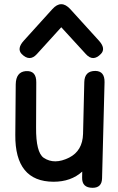

<svg xmlns="http://www.w3.org/2000/svg" viewBox="-20 -855 560 912"><path d="M271 -835Q292 -835.4 314 -811.5L449.7 -662.1Q483.9 -624.5 459.5 -599.1Q422.4 -560.1 388.2 -597.7L271 -725.6L154.8 -597.7Q120.6 -560.1 82.5 -599.1Q59.1 -624.5 93.3 -662.1L228.5 -811.5Q250 -835.4 271 -835ZM419.9 37.1Q369.1 37.1 370.1 -11.2L370.6 -40Q317.4 8.3 234.4 8.3Q50.8 7.8 52.7 -214.4L54.7 -454.1Q55.7 -512.7 101.6 -517.1Q153.3 -521.5 152.3 -462.9L151.4 -249.5Q150.4 -131.3 187.5 -105.5Q238.3 -71.3 308.6 -106.4Q372.1 -138.7 374.5 -218.8L380.4 -465.3Q381.8 -518.6 433.6 -518.1Q477.5 -517.1 476.6 -464.4L464.8 -8.3Q463.9 37.1 419.9 37.1Z"/></svg>

Font: Comic Relief
Style: Regular
Weight: 400
Designer: Jeff Davis
Foundry: Loudifier
Version: Version 1.0